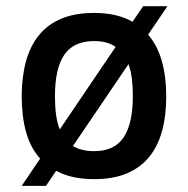

<svg xmlns="http://www.w3.org/2000/svg" viewBox="-20 -569 613 626"><path d="M50.8 37.1 110.8 -51.8Q79.1 -87.4 64.9 -138.7Q50.8 -189.9 50.8 -254.9Q50.8 -317.9 64.5 -368.2Q78.1 -418.5 106.7 -453.9Q135.3 -489.3 179.9 -508.1Q224.6 -526.9 287.1 -526.9Q361.8 -526.9 412.1 -498L446.8 -548.8H525.9L462.9 -456.1Q493.2 -420.9 507.6 -369.9Q522 -318.8 522 -254.9Q522 -192.4 508.5 -142.6Q495.1 -92.8 466.6 -57.6Q438 -22.5 393.6 -3.7Q349.1 15.1 287.1 15.1Q212.4 15.1 163.1 -12.2L129.9 37.1ZM159.2 -254.9Q159.2 -221.7 162.8 -194.8Q166.5 -168 174.8 -147L356.9 -416Q343.3 -425.8 326.2 -430.4Q309.1 -435.1 287.1 -435.1Q220.2 -435.1 189.7 -390.6Q159.2 -346.2 159.2 -254.9ZM413.1 -254.9Q413.1 -286.6 409.9 -312.7Q406.7 -338.9 398.9 -359.9L217.8 -92.8Q245.6 -76.2 287.1 -76.2Q353 -76.2 383.1 -121.1Q413.1 -166 413.1 -254.9Z"/></svg>

Font: Clear Sans Medium
Style: Regular
Weight: 500
Foundry: Intel Corporation
Version: Version 1.00